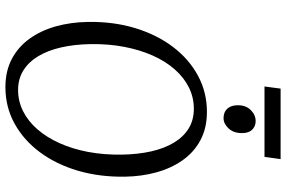

<svg xmlns="http://www.w3.org/2000/svg" viewBox="-198 -874 1082 727"><g transform="rotate(90 343.5 -511.0)"><path d="M310.5 10Q250 10 204.2 -14Q158.5 -38 127.5 -80.8Q96.5 -123.5 80.5 -180.2Q64.5 -237 63.5 -302.5Q62 -399.5 87 -481.5Q112 -563.5 158.2 -624.5Q204.5 -685.5 267.2 -719.2Q330 -753 404 -753Q465.5 -753 511.2 -728.5Q557 -704 587.2 -661Q617.5 -618 633 -562Q648.5 -506 649.5 -442.5Q651 -346.5 626.8 -264.2Q602.5 -182 556.8 -120.5Q511 -59 448.2 -24.5Q385.5 10 310.5 10ZM321.5 -38Q364 -38 401.8 -57Q439.5 -76 470 -111Q500.5 -146 522.5 -194.8Q544.5 -243.5 555.8 -303.2Q567 -363 566 -431Q565 -491.5 553.8 -541.5Q542.5 -591.5 520.8 -627.8Q499 -664 467 -683.8Q435 -703.5 392 -703.5Q349.5 -703.5 311.8 -684.8Q274 -666 243.5 -631.5Q213 -597 191.2 -548.5Q169.5 -500 158 -440.5Q146.5 -381 147.5 -313Q148.5 -251.5 160 -201Q171.5 -150.5 193.5 -114Q215.5 -77.5 247.5 -57.8Q279.5 -38 321.5 -38ZM428 -816Q413 -816 402 -822.2Q391 -828.5 385 -840.8Q379 -853 379 -871Q379 -900.5 397.2 -919Q415.5 -937.5 439 -937.5Q459 -937.5 471.8 -924.2Q484.5 -911 484.5 -886Q484.5 -854 466.8 -835Q449 -816 428 -816ZM316 -1032H583L574.5 -971H308Z"/></g></svg>

Font: Merriweather Light
Style: Italic
Weight: 300
Italic angle: -7.8°
Designer: Eben Sorkin
Foundry: Eben Sorkin
Version: Version 2.101